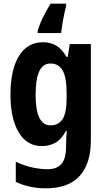

<svg xmlns="http://www.w3.org/2000/svg" viewBox="-20 -786 580 1046"><path d="M215 -556Q253 -556 284.5 -538.5Q316 -521 343 -476H349L360 -546H475V-21Q475 105 414 172.5Q353 240 229 240Q185 240 145 231.5Q105 223 66 205V95Q112 117 157 126.5Q202 136 239 136Q289 136 314.5 107.5Q340 79 340 10V2Q340 -17 341 -36.5Q342 -56 344 -73H340Q313 -25 280 -7.5Q247 10 209 10Q126 10 81.5 -65.5Q37 -141 37 -270Q37 -405 83 -480.5Q129 -556 215 -556ZM255 -440Q214 -440 194 -398Q174 -356 174 -268Q174 -103 256 -103Q298 -103 320.5 -136.5Q343 -170 343 -253V-274Q343 -365 321 -402.5Q299 -440 255 -440ZM340 -753Q331 -718 323.5 -676.5Q316 -635 313 -606H185V-616Q195 -652 214 -691.5Q233 -731 256 -766H340Z"/></svg>

Font: Noto Sans Gurmukhi UI Condensed
Style: Bold
Weight: 700
Width: 3
Designer: Jelle Bosma - Monotype Design Team
Foundry: Monotype Imaging Inc.
Version: Version 2.004; ttfautohint (v1.8.4.7-5d5b)